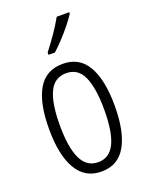

<svg xmlns="http://www.w3.org/2000/svg" viewBox="-145 -840 715 925"><g transform="rotate(-20 212.0 -377.5)"><path d="M380 -267Q380 -134 339 -62Q298 10 213 10Q129 10 86.5 -62.5Q44 -135 44 -268Q44 -401 85 -471.5Q126 -542 213 -542Q298 -542 339 -470.5Q380 -399 380 -267ZM99 -268Q99 -155 126.5 -96.5Q154 -38 213 -38Q271 -38 298.5 -94.5Q326 -151 326 -267Q326 -376 300 -435Q274 -494 213 -494Q152 -494 125.5 -436.5Q99 -379 99 -268ZM328 -757Q313 -734 290 -705.5Q267 -677 242 -650.5Q217 -624 197 -606H164V-618Q195 -658 219 -693Q243 -728 264 -765H328Z"/></g></svg>

Font: Noto Sans Hebrew ExtraCondensed Light
Style: Regular
Weight: 300
Width: 2
Designer: Monotype Design Team
Foundry: Monotype Imaging Inc.
Version: Version 2.004; ttfautohint (v1.8.4.7-5d5b)